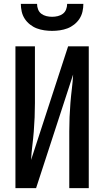

<svg xmlns="http://www.w3.org/2000/svg" viewBox="-20 -975 540 995"><path d="M60 0V-735H161V-441Q161 -404 159.5 -367Q158 -330 155 -293Q152 -256 147.5 -219.5Q143 -183 141 -146L333 -735H440V0H339V-294Q339 -331 340.5 -368Q342 -405 345 -442Q348 -479 352.5 -515.5Q357 -552 359 -589L167 0ZM250 -815Q230 -815 209.5 -818Q189 -821 170.5 -828Q152 -835 135.5 -848Q119 -861 108 -878Q97 -895 92.5 -915Q88 -935 88 -955H172Q172 -940 177.5 -926Q183 -912 194.5 -903.5Q206 -895 220.5 -891.5Q235 -888 250 -888Q265 -888 279.5 -891.5Q294 -895 305.5 -903.5Q317 -912 322.5 -926Q328 -940 328 -955H412Q412 -935 407.5 -915Q403 -895 392 -878Q381 -861 364.5 -848Q348 -835 329.5 -828Q311 -821 290.5 -818Q270 -815 250 -815Z"/></svg>

Font: Iosevka SS04 Semibold
Style: Regular
Weight: 600
Monospace: yes
Designer: Belleve Invis
Foundry: Belleve Invis
Version: Version 19.0.0; ttfautohint (v1.8.4)